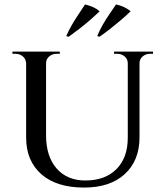

<svg xmlns="http://www.w3.org/2000/svg" viewBox="-20 -833 742 867"><path d="M188 -600V-222Q188 -127 235.5 -72.5Q283 -18 365 -18Q455 -18 506 -69.5Q557 -121 557 -211V-600H610V-213Q610 -108 543.5 -47Q477 14 360 14Q235 14 166.5 -46.5Q98 -107 98 -212V-600ZM100 -600V-547H98Q97 -566 83.5 -578Q70 -590 50 -590Q50 -590 43 -590Q36 -590 36 -590V-600ZM250 -600V-590Q250 -590 242.5 -590Q235 -590 235 -590Q216 -590 202 -578Q188 -566 188 -547H186V-600ZM559 -600V-547H557Q557 -566 543 -578Q529 -590 510 -590Q510 -590 502.5 -590Q495 -590 495 -590V-600ZM671 -600V-590Q671 -590 664 -590Q657 -590 657 -590Q638 -590 624 -578Q610 -566 610 -547H608V-600ZM279 -670Q290 -695 304 -719.5Q318 -744 334 -767.5Q350 -791 364 -813Q384 -808 400 -801Q416 -794 430 -782Q409 -762 386 -742Q363 -722 338.5 -703Q314 -684 290 -667ZM419 -670Q429 -695 443 -719.5Q457 -744 473 -767.5Q489 -791 504 -813Q523 -809 540 -801Q557 -793 570 -782Q549 -762 525.5 -742Q502 -722 478 -703Q454 -684 429 -667Z"/></svg>

Font: Cinzel Eorzea
Style: Regular
Weight: 500
Designer: Natanael Gama
Version: Version 2.000